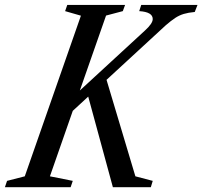

<svg xmlns="http://www.w3.org/2000/svg" viewBox="-74 -782 844 802"><path d="M134.5 -45.5 230 -26.5 221 0H-53.5L-44.5 -26.5L29.5 -45.5L264 -716.5L198 -735.5L207 -761.5H448.5L439 -735.5L369 -717L259.5 -404L531.5 -654.5Q564 -684 564 -702.5Q564 -732 507.5 -735.5L516 -761.5H751L739.5 -732Q712.5 -729.5 693.5 -723.8Q674.5 -718 657.5 -706.8Q640.5 -695.5 618.5 -676.5L371 -448.5L491.5 -45.5L564 -26.5L556 0H397.5L294.5 -378.5L230 -319Z"/></svg>

Font: Libre Caslon Condensed Medium Italic
Style: Regular
Weight: 500
Italic angle: -22.583°
Designer: Pablo Impallari, Rodrigo Fuenzalida, Katja Schimmel, Ertekin Erdin
Foundry: Pablo Impallari, Rodrigo Fuenzalida
Version: Version 2.000; ttfautohint (v1.8.4.7-5d5b);gftools[0.9.33]